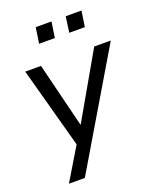

<svg xmlns="http://www.w3.org/2000/svg" viewBox="-159 -792 869 1065"><g transform="rotate(-20 275.0 -259.5)"><path d="M60 180 186 -29 180 9 45 -487H138L241 -70H213L452 -487H550L154 180ZM348 -606 361 -699H454L440 -606ZM170 -606 184 -699H277L263 -606Z"/></g></svg>

Font: Nunito Sans 12pt Medium
Style: Italic
Weight: 500
Italic angle: -9°
Designer: Vernon Adams
Foundry: Vernon Adams
Version: Version 3.101;gftools[0.9.27]